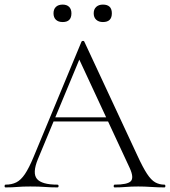

<svg xmlns="http://www.w3.org/2000/svg" viewBox="-22 -816 740 836"><path d="M200 -287 209 -305H468L475 -287ZM694 -12Q698 -12 698 -6Q698 0 694 0Q666 0 636.5 -2Q607 -4 580 -4Q549 -4 526.5 -2Q504 0 477 0Q473 0 473 -6Q473 -12 477 -12Q533 -12 547.5 -27Q562 -42 543 -84L317 -570L336 -587L143 -123Q118 -62 139 -37Q160 -12 228 -12Q233 -12 233 -6Q233 0 228 0Q198 0 173 -2Q148 -4 110 -4Q75 -4 53.5 -2Q32 0 2 0Q-2 0 -2 -6Q-2 -12 2 -12Q29 -12 49 -22Q69 -32 86.5 -58Q104 -84 124 -132L333 -635Q335 -638 339.5 -638Q344 -638 345 -635L577 -137Q600 -87 618 -59.5Q636 -32 654 -22Q672 -12 694 -12ZM251 -720Q232 -720 221.5 -730Q211 -740 211 -758Q211 -776 221.5 -786Q232 -796 251 -796Q269 -796 279 -786Q289 -776 289 -758Q289 -720 251 -720ZM426 -720Q408 -720 397 -730Q386 -740 386 -758Q386 -776 397 -786Q408 -796 426 -796Q465 -796 465 -758Q465 -720 426 -720Z"/></svg>

Font: Cormorant Infant Light
Style: Regular
Weight: 300
Designer: Christian Thalmann (Catharsis Fonts)
Foundry: Catharsis Fonts
Version: Version 4.001